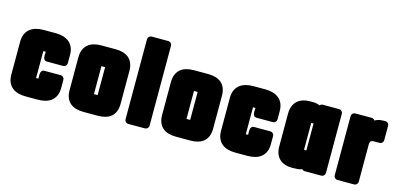

<svg xmlns="http://www.w3.org/2000/svg" viewBox="-66 -1109 3208 1549"><g transform="rotate(15 1537.5 -334.5)"><path d="M232.4 -359.9V-134.8H236.8H240.7L248 -135.3H252Q252 -144.5 251.2 -157Q250.5 -169.4 252.7 -180.9Q254.9 -192.4 261.2 -200.4Q267.6 -208.5 282.2 -208.5H418.5Q430.7 -208.5 439.7 -199.5Q448.7 -190.4 448.7 -178.2V-110.8Q448.7 -73.7 437.3 -47.1Q425.8 -20.5 404.8 -3.2Q383.8 14.2 355 22.2Q326.2 30.3 291.5 30.3H189.5Q154.8 30.3 125.7 22.2Q96.7 14.2 75.9 -3.2Q55.2 -20.5 43.7 -47.1Q32.2 -73.7 32.2 -110.8V-383.8Q32.2 -420.9 43.7 -447.5Q55.2 -474.1 76.2 -491.5Q97.2 -508.8 126 -517.1Q154.8 -525.4 189.5 -525.4H291.5Q326.2 -525.4 355 -517.1Q383.8 -508.8 404.8 -491.5Q425.8 -474.1 437.3 -447.5Q448.7 -420.9 448.7 -383.8V-315.9Q448.7 -303.7 439.7 -294.7Q430.7 -285.6 418.5 -285.6H282.2Q267.6 -285.6 261 -293.7Q254.4 -301.8 252.7 -313.5Q251 -325.2 252 -337.9Q252.9 -350.6 252.9 -359.9Z M518.6 -383.8Q518.6 -420.9 529.5 -447.5Q540.5 -474.1 560.8 -491.5Q581.1 -508.8 609.4 -517.1Q637.7 -525.4 672.9 -525.4H791.5Q826.7 -525.4 855 -517.1Q883.3 -508.8 903.3 -491.5Q923.3 -474.1 934.1 -447.3Q944.8 -420.4 944.8 -383.8V-110.8Q944.8 -73.7 934.1 -47.1Q923.3 -20.5 903.3 -3.2Q883.3 14.2 855 22.2Q826.7 30.3 791.5 30.3H672.9Q637.7 30.3 609.4 22.2Q581.1 14.2 560.8 -3.2Q540.5 -20.5 529.5 -47.1Q518.6 -73.7 518.6 -110.8ZM747.6 -130.4V-363.8H716.8V-130.4Z M1216.3 0Q1216.3 12.2 1207.3 21.2Q1198.2 30.3 1186 30.3H1045.9Q1033.7 30.3 1024.7 21.2Q1015.6 12.2 1015.6 0V-668.9Q1015.6 -681.2 1024.7 -690.2Q1033.7 -699.2 1045.9 -699.2H1186Q1198.2 -699.2 1207.3 -690.2Q1216.3 -681.2 1216.3 -668.9Z M1291.5 -383.8Q1291.5 -420.9 1302.5 -447.5Q1313.5 -474.1 1333.7 -491.5Q1354 -508.8 1382.3 -517.1Q1410.6 -525.4 1445.8 -525.4H1564.5Q1599.6 -525.4 1627.9 -517.1Q1656.2 -508.8 1676.3 -491.5Q1696.3 -474.1 1707 -447.3Q1717.8 -420.4 1717.8 -383.8V-110.8Q1717.8 -73.7 1707 -47.1Q1696.3 -20.5 1676.3 -3.2Q1656.2 14.2 1627.9 22.2Q1599.6 30.3 1564.5 30.3H1445.8Q1410.6 30.3 1382.3 22.2Q1354 14.2 1333.7 -3.2Q1313.5 -20.5 1302.5 -47.1Q1291.5 -73.7 1291.5 -110.8ZM1520.5 -130.4V-363.8H1489.7V-130.4Z M1983.9 -359.9V-134.8H1988.3H1992.2L1999.5 -135.3H2003.4Q2003.4 -144.5 2002.7 -157Q2002 -169.4 2004.2 -180.9Q2006.3 -192.4 2012.7 -200.4Q2019 -208.5 2033.7 -208.5H2169.9Q2182.1 -208.5 2191.2 -199.5Q2200.2 -190.4 2200.2 -178.2V-110.8Q2200.2 -73.7 2188.7 -47.1Q2177.2 -20.5 2156.2 -3.2Q2135.3 14.2 2106.4 22.2Q2077.6 30.3 2043 30.3H1940.9Q1906.2 30.3 1877.2 22.2Q1848.1 14.2 1827.4 -3.2Q1806.6 -20.5 1795.2 -47.1Q1783.7 -73.7 1783.7 -110.8V-383.8Q1783.7 -420.9 1795.2 -447.5Q1806.6 -474.1 1827.6 -491.5Q1848.6 -508.8 1877.4 -517.1Q1906.2 -525.4 1940.9 -525.4H2043Q2077.6 -525.4 2106.4 -517.1Q2135.3 -508.8 2156.2 -491.5Q2177.2 -474.1 2188.7 -447.5Q2200.2 -420.9 2200.2 -383.8V-315.9Q2200.2 -303.7 2191.2 -294.7Q2182.1 -285.6 2169.9 -285.6H2033.7Q2019 -285.6 2012.5 -293.7Q2005.9 -301.8 2004.2 -313.5Q2002.4 -325.2 2003.4 -337.9Q2004.4 -350.6 2004.4 -359.9Z M2498.5 -513.7Q2502.4 -519 2508.8 -522.2Q2515.1 -525.4 2522 -525.4H2659.2Q2671.4 -525.4 2680.4 -516.4Q2689.5 -507.3 2689.5 -495.1V0Q2689.5 12.2 2680.4 21.2Q2671.4 30.3 2659.2 30.3H2520Q2505.9 30.3 2497.1 19Q2480 27.3 2458 28.8Q2436 30.3 2417 30.3Q2382.8 30.3 2355.5 21.5Q2328.1 12.7 2309.1 -5.1Q2290 -22.9 2280 -49.3Q2270 -75.7 2270 -110.8V-383.8Q2270 -418.9 2280.3 -445.3Q2290.5 -471.7 2309.6 -489.5Q2328.6 -507.3 2355.7 -516.4Q2382.8 -525.4 2417 -525.4H2440.9Q2455.6 -525.4 2470.2 -522.7Q2484.9 -520 2498.5 -513.7ZM2470.2 -359.9V-135.3H2489.7V-359.9Z M2957 -510.3Q2979 -522.9 2999.5 -525.6Q3020 -528.3 3044.9 -528.3Q3057.1 -528.3 3066.2 -519.3Q3075.2 -510.3 3075.2 -498V-377Q3075.2 -364.7 3066.2 -355.7Q3057.1 -346.7 3044.9 -346.7H3016.1Q3002.4 -346.7 2992.4 -346.4Q2982.4 -346.2 2976.1 -342.5Q2969.7 -338.9 2966.6 -330.8Q2963.4 -322.8 2963.4 -307.1V0Q2963.4 12.2 2954.3 21.2Q2945.3 30.3 2933.1 30.3H2793Q2780.8 30.3 2771.7 21.2Q2762.7 12.2 2762.7 0V-495.1Q2762.7 -507.3 2771.7 -516.4Q2780.8 -525.4 2793 -525.4H2931.2Q2939.5 -525.4 2946.3 -521.2Q2953.1 -517.1 2957 -510.3Z"/></g></svg>

Font: Akaash Gobhi Moti
Style: Regular
Weight: 400
Designer: Kulbir Singh Thind, MD
Foundry: Punjab Online
Version: Version 1.200